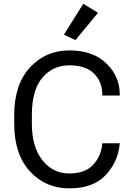

<svg xmlns="http://www.w3.org/2000/svg" viewBox="-20 -996 704 1030"><path d="M56.2 -333V-377.9Q56.2 -542 140.4 -633.8Q224.6 -725.6 351.6 -725.6Q478.5 -725.6 550.5 -656Q622.6 -586.4 622.6 -488.3V-483.4H528.8V-488.3Q528.8 -556.2 484.9 -600.8Q440.9 -645.5 351.6 -645.5Q264.2 -645.5 207.5 -579.6Q150.9 -513.7 150.9 -377.9V-333Q150.9 -208 207.3 -136.7Q263.7 -65.4 351.6 -65.4Q435.5 -65.4 478.5 -110.8Q521.5 -156.2 528.3 -222.7L528.8 -227.5H622.6L622.1 -222.7Q612.3 -125 545.4 -55.2Q478.5 14.6 351.6 14.6Q224.6 14.6 140.4 -77.1Q56.2 -168.9 56.2 -333ZM322.8 -810.1 426.8 -975.6 505.9 -927.2 384.8 -781.2Z"/></svg>

Font: RobotoFlex
Style: Regular
Weight: 400
Designer: Berlow after Robertson
Foundry: Google
Version: Version 2.136